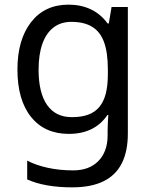

<svg xmlns="http://www.w3.org/2000/svg" viewBox="-20 -566 655 826"><path d="M275 -546Q328 -546 370.5 -526Q413 -506 443 -465H448L460 -536H530V9Q530 85 504 136.5Q478 188 425 214Q372 240 290 240Q232 240 183.5 231.5Q135 223 97 206V125Q135 145 186 156Q237 167 295 167Q364 167 403.5 126.5Q443 86 443 16V-5Q443 -17 444 -39.5Q445 -62 446 -71H442Q414 -30 372.5 -10Q331 10 276 10Q172 10 113.5 -63Q55 -136 55 -267Q55 -395 113.5 -470.5Q172 -546 275 -546ZM287 -472Q242 -472 210.5 -448Q179 -424 162.5 -378Q146 -332 146 -266Q146 -167 182.5 -114.5Q219 -62 289 -62Q330 -62 359 -72.5Q388 -83 407 -105.5Q426 -128 435 -163Q444 -198 444 -246V-267Q444 -340 427.5 -385Q411 -430 376 -451Q341 -472 287 -472Z"/></svg>

Font: binaryvertical115
Style: Book
Weight: 400
Designer: Jelle Bosma - Monotype Design Team
Foundry: Monotype Imaging Inc.
Version: Version 2.003